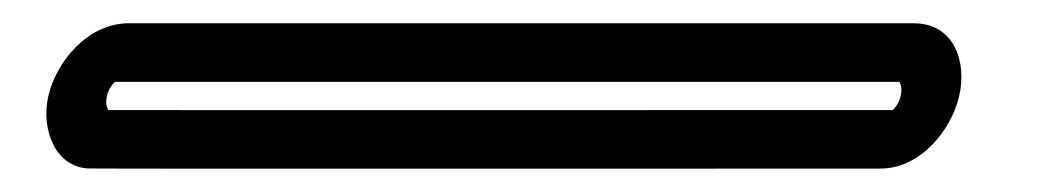

<svg xmlns="http://www.w3.org/2000/svg" viewBox="-20 14 905 164"><path d="M88.3 33.9C54.7 34.9 28.2 66.3 21.3 96C14.7 124.7 27.4 156.8 55.7 157.9C69.8 158.3 729.2 158 732 158C766.2 158 792.6 125.2 799.3 96C806.1 66.9 795 33.9 760.7 33.9ZM78.4 83.9H748.1C749.1 85 750.9 89.3 749.3 96C747.8 102.7 743.7 107.1 742.4 108C710.6 108 98.6 108.2 72.6 108C71.6 106.9 69.8 102.7 71.3 96C73.1 88.5 77.5 84.5 78.4 83.9Z"/></svg>

Font: Hi.
Style: Regular
Weight: 400
Designer: Mew Too, Robert Jablonski
Foundry: Cannot Into Space Fonts
Version: Version 1.996